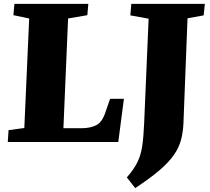

<svg xmlns="http://www.w3.org/2000/svg" viewBox="-20 -730 1080 987"><path d="M24 -61 105 -72 130 -635 49 -652 54 -710H434L429 -652L330 -635L306 -71H401Q444 -71 475 -86.5Q506 -102 523 -156L546 -222H617L588 0H20ZM744 -634 650 -651 655 -710H1033L1027 -651L944 -636L923 -96Q921 -50 910.5 -10.5Q900 29 873.5 67Q847 105 799 146Q751 187 675 237L632 182Q668 141 686 104.5Q704 68 711 21.5Q718 -25 721 -96Z"/></svg>

Font: Literata 36pt ExtraBold
Style: Italic
Weight: 800
Italic angle: -2°
Designer: Latin by Veronika Burian and Jose Scaglione. Greek by Irene Vlachou. Cyrillic by Vera Evstafieva
Foundry: TypeTogether
Version: Version 3.002